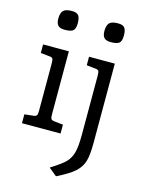

<svg xmlns="http://www.w3.org/2000/svg" viewBox="-139 -797 858 1130"><g transform="rotate(15 289.5 -232.0)"><path d="M199 -480V-98Q199 -76 203 -69Q207 -62 222 -60L277 -54V0H42V-54L97 -60Q112 -62 116 -69Q120 -76 120 -98V-384Q120 -406 116 -413.5Q112 -421 97 -422L42 -428V-480ZM207 -653Q207 -619 193 -607.5Q179 -596 142 -596Q113 -596 101 -609Q89 -622 89 -650Q89 -684 103 -699Q117 -714 156 -714Q186 -714 196.5 -699.5Q207 -685 207 -653ZM488 -653Q488 -619 474 -607.5Q460 -596 423 -596Q394 -596 382 -609Q370 -622 370 -650Q370 -684 384 -699Q398 -714 437 -714Q467 -714 477.5 -699.5Q488 -685 488 -653ZM400 -25V-384Q400 -406 396 -413.5Q392 -421 377 -422L322 -428V-480H479V3Q479 78 467.5 116Q456 154 423.5 183.5Q391 213 316 250L267 210Q330 171 354.5 146.5Q379 122 389.5 85Q400 48 400 -25Z"/></g></svg>

Font: Enriqueta
Style: Regular
Weight: 400
Designer: Viviana Monsalve, Gustavo Ibarra
Foundry: Viviana Monsalve, Gustavo Ibarra
Version: Version 1.002